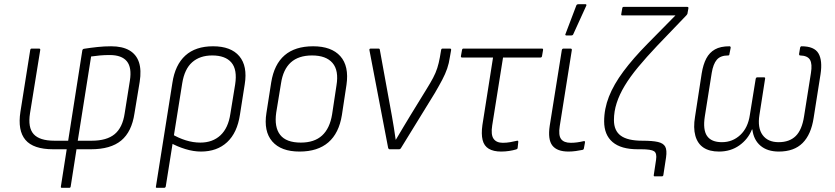

<svg xmlns="http://www.w3.org/2000/svg" viewBox="-20 -716 4005 921"><path d="M277 185Q271 185 272 179L300 0H235Q140 0 102 -45Q64 -90 78 -180L125 -476Q126 -483 132 -483H167Q174 -483 173 -476L124 -173Q113 -104 141.5 -72.5Q170 -41 241 -41H307L375 -475Q377 -481 383 -482Q415 -487 447.5 -490.5Q480 -494 513 -494Q567 -494 600.5 -474.5Q634 -455 646.5 -417.5Q659 -380 650 -323L625 -172Q612 -84 561.5 -42Q511 0 416 0H347L319 179Q318 185 312 185ZM353 -41H420Q492 -41 530 -72.5Q568 -104 578 -172L603 -329Q613 -392 588.5 -422Q564 -452 506 -452Q481 -452 459 -450Q437 -448 417 -445Z M733 185Q726 185 728 179L807 -319Q820 -405 869 -449.5Q918 -494 1002 -494Q1088 -494 1128 -446.5Q1168 -399 1154 -312L1131 -166Q1118 -79 1069.5 -34Q1021 11 944 11Q908 11 869 -1Q830 -13 798 -31L804 -73Q836 -54 871 -43Q906 -32 941 -32Q1000 -32 1037.5 -67Q1075 -102 1085 -170L1108 -311Q1119 -382 1090 -416Q1061 -450 998 -450Q939 -450 902 -417.5Q865 -385 854 -316L775 179Q773 185 767 185Z M1417 11Q1328 11 1286 -37.5Q1244 -86 1258 -174L1281 -321Q1309 -494 1482 -494Q1570 -494 1612.5 -446.5Q1655 -399 1642 -309L1620 -164Q1606 -77 1555 -33Q1504 11 1417 11ZM1423 -32Q1488 -32 1525 -66Q1562 -100 1573 -167L1594 -306Q1606 -378 1575 -414Q1544 -450 1477 -450Q1412 -450 1375 -416.5Q1338 -383 1328 -316L1305 -176Q1295 -106 1324 -69Q1353 -32 1423 -32Z M1849 0Q1844 0 1842 -6L1752 -476Q1751 -483 1759 -483H1795Q1802 -483 1802 -477L1860 -159Q1865 -131 1869.5 -103Q1874 -75 1878 -46H1879Q1897 -76 1914 -105Q1931 -134 1949 -163L2027 -290Q2045 -319 2057.5 -342.5Q2070 -366 2077.5 -389.5Q2085 -413 2090 -441L2096 -476Q2097 -483 2103 -483H2138Q2145 -483 2144 -476L2138 -442Q2134 -413 2125 -387Q2116 -361 2101.5 -333.5Q2087 -306 2066 -270L1903 -5Q1900 0 1895 0Z M2384 11Q2347 11 2324.5 -2.5Q2302 -16 2295 -44.5Q2288 -73 2294 -116L2345 -440H2197Q2190 -440 2191 -447L2196 -475Q2197 -483 2203 -483H2580Q2586 -483 2585 -476L2580 -447Q2579 -440 2572 -440H2393L2341 -114Q2334 -70 2347.5 -50.5Q2361 -31 2392 -31Q2410 -31 2427 -34Q2444 -37 2461 -41Q2467 -42 2466 -34L2463 -6Q2462 -2 2460 -1Q2458 0 2455 1Q2442 5 2423 8Q2404 11 2384 11Z M2707 11Q2652 11 2629.5 -18Q2607 -47 2617 -113L2675 -476Q2677 -483 2683 -483H2716Q2724 -483 2723 -476L2665 -111Q2658 -67 2671.5 -49Q2685 -31 2718 -31Q2733 -31 2748 -33Q2763 -35 2780 -39Q2787 -41 2786 -32L2781 -5Q2780 2 2774 3Q2760 6 2742 8.5Q2724 11 2707 11ZM2696 -546Q2693 -546 2692 -548.5Q2691 -551 2693 -554L2745 -691Q2747 -694 2749.5 -695Q2752 -696 2756 -696H2788Q2791 -696 2792.5 -694Q2794 -692 2792 -688L2730 -552Q2728 -546 2720 -546Z M3121 130Q3115 130 3116 124L3127 51Q3132 19 3117.5 9.5Q3103 0 3056 0H3039Q2959 0 2918.5 -34.5Q2878 -69 2878 -134Q2878 -194 2901 -252.5Q2924 -311 2970.5 -373.5Q3017 -436 3086 -506L3220 -642H2965Q2959 -642 2960 -648L2965 -677Q2966 -683 2972 -683H3276Q3284 -683 3282 -675L3278 -653Q3278 -650 3276.5 -648Q3275 -646 3273 -643L3132 -496Q3080 -441 3041 -394Q3002 -347 2976.5 -304.5Q2951 -262 2938 -221.5Q2925 -181 2925 -140Q2925 -89 2958 -65Q2991 -41 3061 -41Q3110 -41 3136 -35Q3162 -29 3171 -12.5Q3180 4 3175 39L3162 124Q3161 130 3154 130Z M3429 11Q3383 11 3354.5 -8Q3326 -27 3315.5 -65Q3305 -103 3314 -156L3346 -364Q3353 -407 3368 -435.5Q3383 -464 3409.5 -479Q3436 -494 3479 -494Q3485 -494 3485 -487L3479 -457Q3479 -450 3473 -450Q3436 -450 3418.5 -429.5Q3401 -409 3394 -366L3361 -158Q3351 -94 3371.5 -64Q3392 -34 3443 -34Q3494 -34 3531 -68.5Q3568 -103 3577 -165L3605 -338Q3607 -345 3612 -345H3645Q3652 -345 3650 -338L3623 -165Q3613 -103 3638 -68.5Q3663 -34 3715 -34Q3767 -34 3797 -63.5Q3827 -93 3837 -158L3870 -366Q3877 -409 3865.5 -429Q3854 -449 3818 -450Q3813 -450 3813 -457L3818 -487Q3820 -494 3825 -494Q3886 -494 3906 -460Q3926 -426 3916 -360L3883 -151Q3871 -71 3830 -30Q3789 11 3716 11Q3661 11 3628 -17Q3595 -45 3589 -95H3587Q3568 -48 3526.5 -18.5Q3485 11 3429 11Z"/></svg>

Font: Sofia Sans Semi Condensed Light
Style: Italic
Weight: 300
Italic angle: -9°
Version: Version 4.100